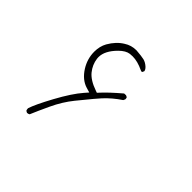

<svg xmlns="http://www.w3.org/2000/svg" viewBox="-122 -453 743 743"><g transform="rotate(45 250.0 -81.5)"><path d="M338.9 -151.9Q338.9 -153.3 338.9 -154.8Q338.9 -158.7 336.9 -162.1L329.6 -165.5L319.8 -165Q273.4 -125.5 249 -98.6L243.2 -92.3L234.9 -95.2Q192.4 -109.9 173.3 -133.3Q154.3 -156.7 150.4 -186Q149.9 -190.4 149.9 -194.3Q149.9 -229 186.5 -265.6Q207.5 -286.6 227.1 -289.1Q234.9 -290 241.7 -290Q268.6 -290 301.3 -274.4Q305.7 -272.5 308.6 -272.5Q309.6 -272.5 310.1 -272.9L314 -280.8Q313.5 -288.6 304.7 -296.9Q292.5 -308.1 278.8 -311.5Q262.7 -314.9 241.2 -316.4Q237.8 -316.9 234.9 -316.9Q207.5 -316.9 185.1 -302.2Q156.2 -284.7 136.2 -250Q123.5 -227.1 123.5 -197.8Q123.5 -159.2 144.5 -125.5Q168 -88.4 202.1 -78.1L221.7 -72.3L208 -56.6Q177.7 -22 141.8 43.9Q106 109.9 97.2 138.2Q97.2 138.7 97.2 139.2Q97.2 145.5 99.6 149.9L106.9 153.8Q113.3 153.8 118.2 150.4Q129.9 122.1 152.1 74.7Q174.3 27.3 204.1 -9.5Q233.9 -46.4 250.7 -66.2Q267.6 -85.9 272 -90.8Q298.8 -120.1 335.4 -144.5Z"/></g></svg>

Font: NaikaiFont
Style: ExtraLight
Weight: 200
Version: Version 1.89